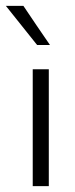

<svg xmlns="http://www.w3.org/2000/svg" viewBox="-44 -637 255 657"><path d="M123 0H68V-400H123ZM36 -617Q59 -583 81.5 -549.5Q104 -516 127 -483H83L-24 -617Z"/></svg>

Font: Josefin Sans
Style: Regular
Weight: 400
Designer: Santiago Orozco
Foundry: Typemade
Version: Version 1.0